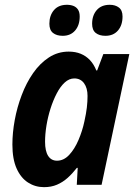

<svg xmlns="http://www.w3.org/2000/svg" viewBox="-20 -771 565 801"><path d="M163.6 9.8Q127 9.8 96.9 -9.5Q66.9 -28.8 49.3 -68.1Q31.7 -107.4 31.7 -168Q31.7 -216.8 41.5 -270.3Q51.3 -323.7 70.6 -374.5Q89.8 -425.3 118.2 -466.1Q146.5 -506.8 183.8 -531.2Q221.2 -555.7 266.6 -555.7Q294.9 -555.7 316.9 -546.6Q338.9 -537.6 355.2 -520.3Q371.6 -502.9 381.8 -477.1H385.3L411.1 -545.4H519.5L403.8 0H300.3L304.2 -70.8H300.8Q282.2 -46.9 262 -28.8Q241.7 -10.7 217.8 -0.5Q193.8 9.8 163.6 9.8ZM217.8 -100.6Q246.1 -100.6 268.8 -125Q291.5 -149.4 307.6 -187.3Q323.7 -225.1 332 -264.2Q339.4 -297.4 342.3 -322.3Q345.2 -347.2 345.2 -370.6Q345.2 -403.8 330.6 -423.8Q315.9 -443.8 290 -443.8Q268.6 -443.8 250 -426.8Q231.4 -409.7 216.6 -381.1Q201.7 -352.5 190.7 -317.9Q179.7 -283.2 173.8 -247.1Q168 -210.9 168 -179.7Q168 -140.6 180.9 -120.6Q193.8 -100.6 217.8 -100.6ZM419.9 -621.6Q394.5 -621.6 379.4 -633.5Q364.3 -645.5 364.3 -671.9Q364.3 -706.5 383.5 -728.8Q402.8 -751 438 -751Q460.9 -751 476.1 -739.5Q491.2 -728 491.2 -702.1Q491.2 -666 472.2 -643.8Q453.1 -621.6 419.9 -621.6ZM241.7 -621.6Q216.3 -621.6 201.2 -633.5Q186 -645.5 186 -671.9Q186 -706.5 205.1 -728.8Q224.1 -751 259.3 -751Q274.9 -751 286.9 -746.1Q298.8 -741.2 305.7 -730.5Q312.5 -719.7 312.5 -702.1Q312.5 -666 293.5 -643.8Q274.4 -621.6 241.7 -621.6Z"/></svg>

Font: Open Sans SemiCondensed
Style: Bold Italic
Weight: 700
Width: 4
Italic angle: -12°
Designer: Monotype Design Team
Foundry: Monotype Imaging Inc.
Version: Version 3.003